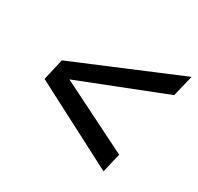

<svg xmlns="http://www.w3.org/2000/svg" viewBox="-124 -722 873 847"><g transform="rotate(30 312.0 -298.5)"><path d="M624 -576 598 -468 163 -297 519 -119 496 -21 67 -244 92 -353Z"/></g></svg>

Font: Elaine Sans Medium
Style: Italic
Weight: 500
Italic angle: -13°
Designer: Wei Huang
Foundry: Wei Huang
Version: Version 2.001;December 24, 2019;FontCreator 12.0.0.2547 64-b